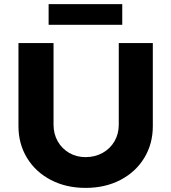

<svg xmlns="http://www.w3.org/2000/svg" viewBox="-20 -910 835 936"><path d="M70 -295V-700H241V-302Q241 -257 261.5 -221Q282 -185 317.5 -164.5Q353 -144 397 -144Q443 -144 480 -164.5Q517 -185 538 -221Q559 -257 559 -302V-700H725V-295Q725 -209 683.5 -140.5Q642 -72 567.5 -33Q493 6 397 6Q302 6 227.5 -33Q153 -72 111.5 -140.5Q70 -209 70 -295ZM217 -890H576V-789H217Z"/></svg>

Font: Lexend Exa HM Xlight
Style: Bold
Weight: 700
Designer: Bonnie Shaver-Troup, Thomas Jockin, Octavio Pardo
Foundry: Lexend
Version: Version 1.091